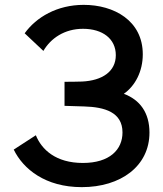

<svg xmlns="http://www.w3.org/2000/svg" viewBox="-20 -755 672 790"><path d="M316.5 15C477 15 595 -71.5 595 -209.5C595 -291.5 555.5 -344.5 489.5 -369C536.5 -402 567.5 -461.5 567.5 -531.5C567.5 -670.5 448.5 -735 324.5 -735C215 -735 129.5 -684.5 81.5 -618L158.5 -545.5C188.5 -597 245 -636.5 321.5 -636.5C402 -636.5 456.5 -595.5 456.5 -528C456.5 -460.5 400.5 -423.5 318 -419.5C299.5 -418.5 256 -418.5 245.5 -418.5V-319.5C254.5 -319.5 256 -319.5 326.5 -317C410.5 -314.5 484 -293.5 484 -210C484 -139.5 431.5 -84.5 321 -84.5C209.5 -84.5 151.5 -139.5 127.5 -198.5L36.5 -139.5C75.5 -59.5 166.5 15 316.5 15Z"/></svg>

Font: Manrope SemiBold
Style: Regular
Weight: 600
Designer: Mikhail Sharanda
Foundry: Mikhail Sharanda
Version: Version 4.505